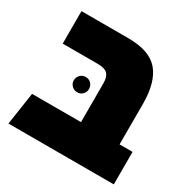

<svg xmlns="http://www.w3.org/2000/svg" viewBox="-134 -695 807 819"><g transform="rotate(30 269.5 -285.5)"><path d="M529 -160V0H10L34 -160H275V-351Q275 -383 261 -397Q247 -411 212 -411H40V-571H271Q376 -571 420.5 -518.5Q465 -466 465 -359V-160ZM159 -299Q159 -315 170 -326Q181 -337 197 -337Q213 -337 223.5 -326Q234 -315 234 -299Q234 -284 223.5 -273Q213 -262 197 -262Q181 -262 170 -273Q159 -284 159 -299Z"/></g></svg>

Font: FiraGO Heavy
Style: Regular
Weight: 900
Designer: bBox Type
Foundry: bBox Type GmbH
Version: Version 1.001